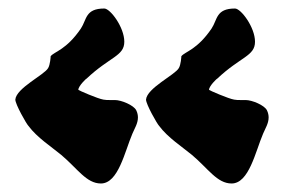

<svg xmlns="http://www.w3.org/2000/svg" viewBox="-20 -499 679 451"><path d="M300 -240C294 -252 265 -264 250 -264C246 -264 242 -264 238 -264C233 -264 228 -264 223 -265C210 -267 164 -287 164 -288C164 -297 183 -315 183 -314C183 -314 183 -314 183 -314C238 -366 272 -367 272 -401C272 -435 239 -479 225 -479C180 -479 184 -453 170 -432C136 -382 108 -378 99 -367C99 -366 98 -347 93 -339C84 -323 18 -292 16 -265C16 -254 42 -208 47 -203C67 -176 101 -154 124 -135C162 -103 183 -68 217 -68C258 -68 273 -143 291 -185C296 -197 304 -209 304 -223C304 -228 303 -234 300 -240ZM607 -240C601 -252 572 -264 557 -264C553 -264 549 -264 545 -264C540 -264 535 -264 530 -265C517 -267 471 -287 471 -288C471 -297 490 -315 490 -314C490 -314 490 -314 490 -314C545 -366 579 -367 579 -401C579 -435 546 -479 532 -479C487 -479 491 -453 477 -432C443 -382 415 -378 406 -367C406 -366 405 -347 400 -339C391 -323 325 -292 323 -265C323 -254 349 -208 354 -203C374 -176 408 -154 431 -135C469 -103 490 -68 524 -68C565 -68 580 -143 598 -185C603 -197 611 -209 611 -223C611 -228 610 -234 607 -240Z"/></svg>

Font: Freckle Face
Style: Regular
Weight: 400
Designer: Astigmatic (AOETI)
Foundry: Astigmatic (AOETI)
Version: Version 1.000